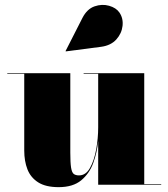

<svg xmlns="http://www.w3.org/2000/svg" viewBox="-20 -762 694 792"><path d="M397.5 -569 251.5 -550 250.5 -551.5 320 -688Q339 -725 370 -735.8Q401 -746.5 430 -738.2Q459 -730 472.5 -710.5Q489 -686.5 485.5 -655.2Q482 -624 459.8 -599.2Q437.5 -574.5 397.5 -569ZM270 -460V-132.5Q270 -90.5 273.2 -70.5Q276.5 -50.5 284.2 -44.5Q292 -38.5 306 -38.5Q334 -38.5 351.2 -69.2Q368.5 -100 376.8 -145.8Q385 -191.5 385 -237V-457.5H325V-460H575V-2.5H645V0H385V-180Q380.5 -134 364.8 -90.2Q349 -46.5 315 -18.2Q281 10 222 10Q168.5 10 137.5 -9.8Q106.5 -29.5 93.2 -63.5Q80 -97.5 80 -141V-457.5H10V-460Z"/></svg>

Font: Bodoni* 72pt Fatface
Style: Regular
Weight: 900
Version: Version 2.3